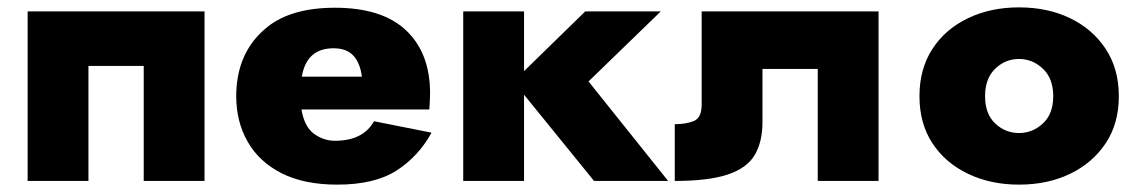

<svg xmlns="http://www.w3.org/2000/svg" viewBox="-20 -491 3087 521"><path d="M535 -460V0H370V-312H220V0H55V-460Z M1151 -131Q1116 -67 1056.5 -28.5Q997 10 895 10Q805 10 744 -21Q683 -52 652 -106.5Q621 -161 621 -230Q621 -243 622 -255Q623 -267 625 -279Q639 -364 704.5 -417Q770 -470 889 -470Q1017 -470 1082 -408.5Q1147 -347 1147 -238Q1147 -232 1146.5 -220Q1146 -208 1145 -194H798Q806 -147 832 -128Q858 -109 889 -109Q965 -109 995 -162ZM885 -360Q812 -360 799 -283H962Q957 -321 938.5 -340.5Q920 -360 885 -360Z M1237 -460H1402V-298L1568 -460H1773L1577 -270L1793 0H1592L1402 -234V0H1237Z M2364 -460V0H2199V-304H2049V-160Q2049 -106 2028 -70.5Q2007 -35 1955 -17.5Q1903 0 1811 0V-154Q1841 -154 1862.5 -162.5Q1884 -171 1884 -208V-460Z M2475 -230Q2475 -304 2510 -358Q2545 -412 2606.5 -441.5Q2668 -471 2745 -471Q2823 -471 2884 -441.5Q2945 -412 2980.5 -358Q3016 -304 3016 -230Q3016 -156 2980.5 -102.5Q2945 -49 2884 -19.5Q2823 10 2745 10Q2668 10 2606.5 -19.5Q2545 -49 2510 -102.5Q2475 -156 2475 -230ZM2653 -230Q2653 -182 2680.5 -156Q2708 -130 2745 -130Q2782 -130 2810 -156Q2838 -182 2838 -230Q2838 -278 2810 -304.5Q2782 -331 2745 -331Q2708 -331 2680.5 -304.5Q2653 -278 2653 -230Z"/></svg>

Font: Jost* Heavy
Style: Regular
Weight: 800
Version: Version 3.7